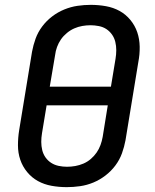

<svg xmlns="http://www.w3.org/2000/svg" viewBox="-20 -763 640 791"><path d="M255 8Q223 8 192.5 2.5Q162 -3 136.5 -17Q111 -31 92 -54Q73 -77 63.5 -105Q54 -133 54 -164.5Q54 -196 59 -227L112 -550Q117 -577 126.5 -603.5Q136 -630 153.5 -653.5Q171 -677 194.5 -695Q218 -713 245 -724Q272 -735 299.5 -739Q327 -743 354 -743Q386 -743 416.5 -737.5Q447 -732 472.5 -718Q498 -704 517 -681Q536 -658 545.5 -630Q555 -602 555.5 -570.5Q556 -539 550 -508L497 -185Q492 -158 482.5 -131.5Q473 -105 455.5 -81.5Q438 -58 414.5 -40Q391 -22 364.5 -11Q338 0 310 4Q282 8 255 8ZM437 -406 456 -521Q459 -539 459 -556.5Q459 -574 455 -590.5Q451 -607 441.5 -620.5Q432 -634 418.5 -643Q405 -652 387.5 -655.5Q370 -659 353 -659Q336 -659 319 -656Q302 -653 286 -646Q270 -639 255.5 -627Q241 -615 231 -600.5Q221 -586 215 -569.5Q209 -553 207 -536L185 -406ZM256 -76Q273 -76 290 -79Q307 -82 323.5 -89Q340 -96 354 -108Q368 -120 378 -134.5Q388 -149 394 -165.5Q400 -182 403 -199L424 -329H172L153 -214Q150 -196 150 -178.5Q150 -161 154 -144.5Q158 -128 167.5 -114.5Q177 -101 191 -92Q205 -83 222 -79.5Q239 -76 256 -76Z"/></svg>

Font: Iosevka SS04 Medium Extended
Style: Italic
Weight: 500
Width: 7
Italic angle: -9°
Monospace: yes
Designer: Belleve Invis
Foundry: Belleve Invis
Version: Version 19.0.0; ttfautohint (v1.8.4)